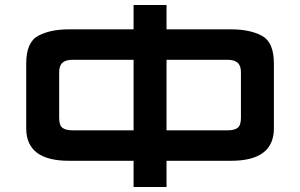

<svg xmlns="http://www.w3.org/2000/svg" viewBox="-20 -749 1202 769"><path d="M515 0V-105H257Q214 -105 181.8 -113Q149.5 -121 128 -137.2Q106.5 -153.5 95.8 -178Q85 -202.5 85 -235V-494.5Q85 -580 133.2 -605.8Q181.5 -631.5 257 -631.5H515V-729H647V-631.5H905Q981 -631.5 1029 -605.8Q1077 -580 1077 -494.5V-235Q1077 -170 1034.2 -137.5Q991.5 -105 905 -105H647V0ZM647 -227H892Q918.5 -227 931.8 -237Q945 -247 945 -277V-459.5Q945 -486 931.8 -497.8Q918.5 -509.5 892 -509.5H647ZM270 -227H515V-509.5H270Q243.5 -509.5 230.2 -497.8Q217 -486 217 -459.5V-277Q217 -247 230.2 -237Q243.5 -227 270 -227Z"/></svg>

Font: Science Gothic
Style: Regular
Weight: 400
Designer: Thomas Phinney, Vassil Kateliev, Brandon Buerkle
Foundry: Font Detective LLC
Version: Version 1.018